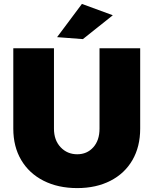

<svg xmlns="http://www.w3.org/2000/svg" viewBox="-20 -948 785 982"><path d="M375 -159Q425 -159 457 -194.5Q489 -230 489 -290V-701H697V-290Q697 -198 657.5 -129.5Q618 -61 545 -23.5Q472 14 375 14Q277 14 203 -23.5Q129 -61 88.5 -129.5Q48 -198 48 -290V-701H256V-290Q256 -231 290 -195Q324 -159 375 -159ZM399 -928 557 -870 404 -748 272 -758Z"/></svg>

Font: #9Slide03 Montserrat ExtraBold
Style: Regular
Weight: 800
Designer: Julieta Ulanovsky
Foundry: Julieta Ulanovsky
Version: Version 6.001